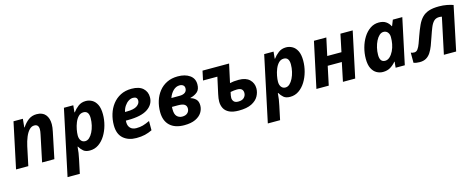

<svg xmlns="http://www.w3.org/2000/svg" viewBox="-35 -1269 5494 2222"><g transform="rotate(-15 2712.0 -158.0)"><path d="M18.1 0 133.8 -545.9H246.1L235.8 -444.8H240.2Q272 -493.7 313.5 -524.9Q355 -556.2 412.1 -556.2Q482.4 -556.2 517.8 -513.7Q553.2 -471.2 553.2 -398.9Q553.2 -380.9 550.3 -358.4Q547.4 -335.9 542 -311L477.1 0H330.1L397 -318.8Q404.8 -354 404.8 -377Q404.8 -437 352.1 -437Q318.8 -437 292 -408.4Q265.1 -379.9 245.4 -332Q225.6 -284.2 212.9 -226.1L165 0Z M570.8 240.2 737.8 -545.9H850.1L841.8 -462.9H846.2Q871.6 -498 909.7 -527.1Q947.8 -556.2 1001 -556.2Q1040.5 -556.2 1075.7 -536.6Q1110.8 -517.1 1132.8 -473.4Q1154.8 -429.7 1154.8 -356.9Q1154.8 -290.5 1137 -225.6Q1119.1 -160.6 1086.2 -107.4Q1053.2 -54.2 1006.6 -22.2Q960 9.8 901.9 9.8Q851.6 9.8 824.7 -13.2Q797.9 -36.1 777.8 -69.8H773.9Q771 -30.3 766.1 3.2Q761.2 36.6 752.9 74.2L717.8 240.2ZM877 -108.9Q904.3 -108.9 927.5 -130.1Q950.7 -151.4 968.5 -186.8Q986.3 -222.2 996.1 -265.1Q1005.9 -308.1 1005.9 -351.1Q1005.9 -437 941.9 -437Q906.2 -437 881.1 -411.1Q856 -385.3 840.1 -345.9Q824.2 -306.6 816.7 -265.9Q809.1 -225.1 809.1 -194.8Q809.1 -156.2 827.4 -132.6Q845.7 -108.9 877 -108.9Z M1459 9.8Q1363.3 9.8 1303.2 -42.5Q1243.2 -94.7 1243.2 -201.2Q1243.2 -269.5 1262.7 -333.3Q1282.2 -397 1321 -447.3Q1359.9 -497.6 1416.7 -526.9Q1473.6 -556.2 1548.3 -556.2Q1640.1 -556.2 1685.8 -514.4Q1731.4 -472.7 1731.4 -407.2Q1731.4 -320.8 1653.8 -268.8Q1576.2 -216.8 1417 -216.8H1392.1Q1391.6 -210.9 1391.4 -206.5Q1391.1 -202.1 1391.1 -196.8Q1391.1 -152.8 1416.5 -127Q1441.9 -101.1 1488.3 -101.1Q1531.2 -101.1 1566.4 -110.8Q1601.6 -120.6 1649.4 -143.1V-32.2Q1606.4 -11.2 1562 -0.7Q1517.6 9.8 1459 9.8ZM1408.2 -315.9H1430.2Q1515.1 -315.9 1552.7 -342.3Q1590.3 -368.7 1590.3 -403.8Q1590.3 -450.2 1539.1 -450.2Q1511.7 -450.2 1484.9 -433.1Q1458 -416 1437.5 -385.7Q1417 -355.5 1408.2 -315.9Z M2033.2 9.8Q1921.4 9.8 1860.8 -47.6Q1800.3 -105 1800.3 -210.9Q1800.3 -279.3 1819.6 -341.3Q1838.9 -403.3 1877.2 -451.9Q1915.5 -500.5 1972.2 -528.3Q2028.8 -556.2 2103.5 -556.2Q2190.9 -556.2 2245.6 -517.8Q2300.3 -479.5 2300.3 -409.2Q2300.3 -347.7 2266.8 -318.8Q2233.4 -290 2182.1 -277.8V-273.9Q2217.8 -264.6 2243.7 -238.8Q2269.5 -212.9 2269.5 -165Q2269.5 -119.1 2244.4 -79.3Q2219.2 -39.6 2167 -14.9Q2114.7 9.8 2033.2 9.8ZM1968.3 -333H2066.4Q2108.4 -333 2131.8 -350.1Q2155.3 -367.2 2155.3 -400.9Q2155.3 -424.3 2139.2 -437.3Q2123 -450.2 2097.2 -450.2Q2054.7 -450.2 2020.8 -417.7Q1986.8 -385.3 1968.3 -333ZM2035.2 -92.8Q2076.7 -92.8 2099.1 -114Q2121.6 -135.3 2121.6 -168Q2121.6 -200.2 2097.9 -216.1Q2074.2 -231.9 2019.5 -231.9H1948.2Q1947.8 -224.6 1947.5 -216.6Q1947.3 -208.5 1947.3 -201.2Q1947.3 -142.6 1972.7 -117.7Q1998 -92.8 2035.2 -92.8Z M2686.5 9.8Q2615.2 9.8 2572.3 -11.2Q2529.3 -32.2 2510.5 -68.4Q2491.7 -104.5 2491.7 -149.9Q2491.7 -184.6 2503.4 -237.8L2546.4 -434.1H2374.5L2398.4 -545.9H2716.8L2668.5 -324.2Q2689.9 -329.6 2715.8 -332.3Q2741.7 -335 2774.4 -335Q2860.4 -335 2904.1 -292.5Q2947.8 -250 2947.8 -187Q2947.8 -139.2 2922.9 -93.8Q2897.9 -48.3 2840.8 -19.3Q2783.7 9.8 2686.5 9.8ZM2707.5 -92.8Q2753.4 -92.8 2776.6 -116.2Q2799.8 -139.6 2799.8 -171.9Q2799.8 -199.2 2783.4 -215.6Q2767.1 -231.9 2726.6 -231.9Q2692.4 -231.9 2648.4 -223.1Q2642.6 -196.8 2640.1 -182.9Q2637.7 -168.9 2637.7 -154.8Q2637.7 -130.4 2653.6 -111.6Q2669.4 -92.8 2707.5 -92.8Z M2970.2 240.2 3137.2 -545.9H3249.5L3241.2 -462.9H3245.6Q3271 -498 3309.1 -527.1Q3347.2 -556.2 3400.4 -556.2Q3439.9 -556.2 3475.1 -536.6Q3510.3 -517.1 3532.2 -473.4Q3554.2 -429.7 3554.2 -356.9Q3554.2 -290.5 3536.4 -225.6Q3518.6 -160.6 3485.6 -107.4Q3452.6 -54.2 3406 -22.2Q3359.4 9.8 3301.3 9.8Q3251 9.8 3224.1 -13.2Q3197.3 -36.1 3177.2 -69.8H3173.3Q3170.4 -30.3 3165.5 3.2Q3160.6 36.6 3152.3 74.2L3117.2 240.2ZM3276.4 -108.9Q3303.7 -108.9 3326.9 -130.1Q3350.1 -151.4 3367.9 -186.8Q3385.7 -222.2 3395.5 -265.1Q3405.3 -308.1 3405.3 -351.1Q3405.3 -437 3341.3 -437Q3305.7 -437 3280.5 -411.1Q3255.4 -385.3 3239.5 -345.9Q3223.6 -306.6 3216.1 -265.9Q3208.5 -225.1 3208.5 -194.8Q3208.5 -156.2 3226.8 -132.6Q3245.1 -108.9 3276.4 -108.9Z M3616.7 0 3733.4 -545.9H3881.8L3836.4 -335.9H4006.8L4050.8 -545.9H4197.8L4081.5 0H3934.6L3981.4 -225.1H3812.5L3764.6 0Z M4413.1 9.8Q4373.5 9.8 4338.4 -9.8Q4303.2 -29.3 4281 -72.8Q4258.8 -116.2 4258.8 -188Q4258.8 -254.9 4276.6 -320.3Q4294.4 -385.7 4327.6 -439Q4360.8 -492.2 4407.5 -524.2Q4454.1 -556.2 4511.7 -556.2Q4564 -556.2 4596.4 -534.2Q4628.9 -512.2 4647 -476.1H4650.9L4678.7 -545.9H4792L4675.8 0H4565.9L4572.8 -70.8H4568.8Q4539.6 -35.2 4502.2 -12.7Q4464.8 9.8 4413.1 9.8ZM4470.7 -108.9Q4501 -108.9 4526.9 -132.6Q4552.7 -156.2 4571.3 -194.3Q4589.8 -232.4 4597.7 -274.9Q4601.6 -294.4 4603.3 -314.2Q4605 -334 4605 -356.9Q4605 -391.6 4586.7 -414.3Q4568.4 -437 4536.6 -437Q4509.8 -437 4486.3 -415.8Q4462.9 -394.5 4445.3 -359.1Q4427.7 -323.7 4417.7 -281Q4407.7 -238.3 4407.7 -194.8Q4407.7 -108.9 4470.7 -108.9Z M4853 9.8Q4811 9.8 4780.3 -2V-123Q4798.3 -115.2 4821.3 -115.2Q4846.7 -115.2 4863.8 -138.7Q4880.9 -162.1 4895 -201.2Q4909.2 -240.2 4925.3 -286.1Q4949.7 -355 4973.4 -406Q4997.1 -457 5029.3 -490.2Q5061.5 -523.4 5110.1 -539.8Q5158.7 -556.2 5232.9 -556.2Q5283.7 -556.2 5328.6 -547.4Q5373.5 -538.6 5401.9 -527.8L5291 0H5144L5235.8 -432.1Q5228.5 -433.6 5220.9 -434.8Q5213.4 -436 5205.1 -436Q5165 -436 5140.9 -413.1Q5116.7 -390.1 5098.1 -345Q5079.6 -299.8 5057.1 -232.9Q5040.5 -182.6 5023.7 -138.7Q5006.8 -94.7 4985.1 -61.3Q4963.4 -27.8 4931.6 -9Q4899.9 9.8 4853 9.8Z"/></g></svg>

Font: Open Sans
Style: Bold Italic
Weight: 700
Italic angle: -12°
Designer: Monotype Design Team
Foundry: Monotype Imaging Inc.
Version: Version 3.003; ttfautohint (v1.8.4)